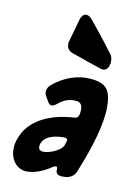

<svg xmlns="http://www.w3.org/2000/svg" viewBox="-135 -973 729 1049"><g transform="rotate(15 230.0 -449.0)"><path d="M415 -685C415 -704 412 -718 399 -733L352 -784C327 -811 304 -836 281 -859L257 -884C244 -898 232 -905 220 -905C204 -905 193 -891 188 -864L185 -847C180 -820 175 -794 170 -767L165 -740C164 -737 164 -733 164 -728C164 -711 172 -691 199 -683L228 -676C272 -664 316 -653 360 -643L367 -641C372 -640 377 -639 380 -639C395 -639 411 -649 414 -676ZM131 -484C112 -465 113 -449 113 -444C113 -435 116 -426 122 -418L142 -389C148 -381 155 -377 162 -377C170 -377 180 -383 191 -394C218 -421 247 -436 286 -436C315 -436 325 -419 325 -386C325 -381 325 -375 324 -369C323 -355 315 -347 300 -345C193 -330 70 -279 34 -168C21 -128 23 -108 23 -107C23 -49 57 7 121 7C170 4 219 -23 256 -54C263 -59 269 -62 273 -62C279 -62 282 -57 282 -46C282 -23 295 -17 315 -17L336 -19C363 -22 385 -41 392 -65C424 -169 460 -304 460 -414C460 -433 459 -451 456 -468C445 -549 410 -573 334 -573C258 -573 186 -539 131 -484ZM289 -188C282 -154 215 -121 181 -121C176 -121 171 -122 168 -124C156 -128 156 -141 156 -152C164 -207 230 -223 276 -226C286 -226 294 -225 294 -213C294 -210 294 -208 293 -205Z"/></g></svg>

Font: Bangerz
Style: Bold
Weight: 700
Designer: vernon adams
Foundry: Vernon Adams
Version: Version 2.10;December 28, 2023;FontCreator 13.0.0.2683 64-bi